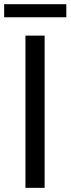

<svg xmlns="http://www.w3.org/2000/svg" viewBox="-22 -905 340 925"><path d="M100.6 0V-733.4H193V0ZM-2 -821.8V-884.8H297.5V-821.8Z"/></svg>

Font: Shanggu Sans SC VF
Style: Regular
Weight: 250
Designer: GuiWonder
Version: Version 1.021